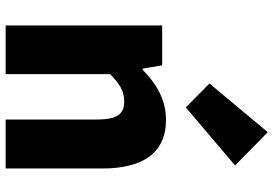

<svg xmlns="http://www.w3.org/2000/svg" viewBox="-168 -826 993 698"><g transform="rotate(90 329.0 -476.5)"><path d="M72 0H249V-380C284 -413 308 -431 348 -431C393 -431 414 -408 414 -330V0H592V-352C592 -494 539 -583 415 -583C338 -583 280 -544 233 -498H229L217 -569H72ZM370 -655 581 -834 460 -953 283 -741Z"/></g></svg>

Font: Noto Sans Korean Black
Style: Bold
Weight: 900
Designer: Ryoko NISHIZUKA (kana & ideographs); Paul D. Hunt (Latin, Greek & Cyrillic); Wenlong ZHANG (bopomofo); Sandoll Communica
Foundry: Adobe Systems Incorporated
Version: Version 1.000;PS 1;hotconv 1.0.78;makeotf.lib2.5.61930